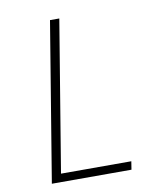

<svg xmlns="http://www.w3.org/2000/svg" viewBox="-82 -805 765 874"><g transform="rotate(-10 300.0 -367.5)"><path d="M87 0 208 -735H251L136 -38H461L455 0Z"/></g></svg>

Font: Iosevka Aile Extralight
Style: Italic
Weight: 200
Italic angle: -9°
Designer: Belleve Invis
Foundry: Belleve Invis
Version: Version 31.1.0; ttfautohint (v1.8.4)